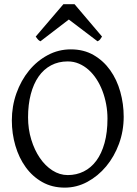

<svg xmlns="http://www.w3.org/2000/svg" viewBox="-20 -860 640 895"><path d="M481 -307.1Q481 -340.8 474.9 -373.8Q468.8 -406.7 457.5 -436.3Q446.3 -465.8 429.9 -491Q413.6 -516.1 393.1 -534.4Q372.6 -552.7 348.1 -563.2Q323.7 -573.7 295.9 -573.7Q252.4 -573.7 218 -555.4Q183.6 -537.1 159.9 -503.2Q136.2 -469.2 123.5 -420.9Q110.8 -372.6 110.8 -313Q110.8 -258.3 125.7 -209.5Q140.6 -160.6 165.8 -123.8Q190.9 -86.9 224.6 -65.4Q258.3 -43.9 295.9 -43.9Q336.4 -43.9 370.4 -60.8Q404.3 -77.6 429 -110.8Q453.6 -144 467.3 -193.4Q481 -242.7 481 -307.1ZM556.6 -315.9Q556.6 -249.5 534.7 -189.7Q512.7 -129.9 474.9 -84.5Q437 -39.1 387.2 -12.2Q337.4 14.6 281.7 14.6Q223.1 14.6 177.2 -11.2Q131.3 -37.1 99.9 -80.6Q68.4 -124 51.8 -180.7Q35.2 -237.3 35.2 -298.8Q35.2 -365.2 56.6 -425.3Q78.1 -485.4 115.2 -530.8Q152.3 -576.2 202.4 -603Q252.4 -629.9 310.1 -629.9Q370.6 -629.9 416.5 -603.3Q462.4 -576.7 493.7 -532.7Q524.9 -488.8 540.8 -432.1Q556.6 -375.5 556.6 -315.9ZM455.6 -689.5Q449.7 -680.2 446.3 -675.8Q442.9 -671.4 434.6 -667.5L300.8 -769L168.5 -667.5Q164.6 -669.4 161.9 -671.4Q159.2 -673.3 157 -675.8Q154.8 -678.2 152.3 -681.6Q149.9 -685.1 146.5 -689.5L275.4 -840.3H327.6Z"/></svg>

Font: Noto Serif Devanagari
Style: Bold
Weight: 700
Designer: Monotype Design Team
Foundry: Monotype Imaging Inc.
Version: Version 1.01